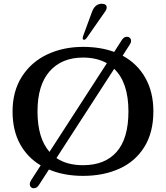

<svg xmlns="http://www.w3.org/2000/svg" viewBox="-20 -928 885 1024"><path d="M241 -24 188 58Q177 76 160 76Q151 76 145 70Q139 64 139 54Q139 44 146 33L197 -46Q126 -88 86.5 -160.5Q47 -233 47 -334Q47 -441 96.5 -519Q146 -597 231.5 -637.5Q317 -678 423 -678Q516 -678 589 -651L630 -715Q641 -732 657 -732Q666 -732 672.5 -726Q679 -720 679 -710Q679 -700 672 -690L634 -631Q712 -589 755 -513Q798 -437 798 -334Q798 -222 750 -144.5Q702 -67 617 -28.5Q532 10 423 10Q321 10 241 -24ZM244 -118 550 -591Q496 -621 423 -621Q309 -621 244.5 -547.5Q180 -474 180 -334Q180 -191 244 -118ZM423 -47Q540 -47 602.5 -118.5Q665 -190 665 -334Q665 -488 589 -561L281 -85Q337 -47 423 -47ZM421 -725Q421 -727 423 -735L470 -863Q486 -908 523 -908Q535 -908 542 -903Q549 -898 549 -889Q549 -878 541 -867L444 -728Q439 -721 435.5 -718.5Q432 -716 427 -716Q421 -716 421 -725Z"/></svg>

Font: Raigarh Medium
Style: Regular
Weight: 500
Designer: jaikishan Patel
Foundry: MagicType
Version: Version 1.000